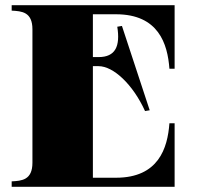

<svg xmlns="http://www.w3.org/2000/svg" viewBox="-20 -720 759 740"><path d="M427 -665C591 -665 626 -551 633 -455H653V-700H25V-679C64 -677 105 -674 105 -607V-93C105 -26 64 -23 25 -21V0H653V-245H633C626 -149 591 -35 427 -35H338V-465H360C417 -465 492 -395 539 -292L557 -295L450 -620L432 -617C444 -542 425 -500 360 -500H338V-665Z"/></svg>

Font: Sprat Black
Style: Regular
Weight: 900
Designer: Ethan Nakache
Foundry: Collletttivo
Version: Version 2.000;Glyphs 3.2 (3217)